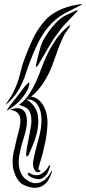

<svg xmlns="http://www.w3.org/2000/svg" viewBox="-20 -786 420 938"><path d="M353 -726Q330 -701 304 -674.5Q278 -648 264 -625Q253 -613 241.5 -595Q230 -577 218 -556.5Q206 -536 193.5 -514.5Q181 -493 169 -473Q167 -471 163.5 -464.5Q160 -458 158 -460Q154 -460 156 -467Q158 -474 158 -478Q160 -487 163.5 -501.5Q167 -516 171 -532Q175 -548 180 -562.5Q185 -577 190 -588Q195 -595 208.5 -617.5Q222 -640 248 -669Q276 -700 304 -712.5Q332 -725 348 -733Q360 -739 359 -735Q358 -731 353 -726ZM379 -764Q381 -763 377 -761Q373 -759 371 -759Q337 -742 294.5 -719.5Q252 -697 215 -653Q186 -618 164.5 -573.5Q143 -529 127 -486Q116 -458 108 -432Q100 -406 88.5 -380.5Q77 -355 60.5 -330.5Q44 -306 16 -281Q13 -276 10 -275Q7 -274 12 -282Q38 -319 50.5 -346.5Q63 -374 70.5 -398.5Q78 -423 84 -448.5Q90 -474 103 -507Q119 -549 139 -593Q159 -637 195 -680Q215 -704 238.5 -719Q262 -734 285.5 -743.5Q309 -753 331.5 -758Q354 -763 373 -766Q375 -766 375.5 -765.5Q376 -765 377 -765Q378 -764 379 -764ZM319 -653Q311 -640 301.5 -627.5Q292 -615 279 -584Q267 -556 255 -521Q243 -486 234 -463Q227 -445 216.5 -424Q206 -403 193 -383Q180 -363 164.5 -345Q149 -327 132 -314Q154 -311 170 -297Q186 -283 195.5 -263.5Q205 -244 209 -221.5Q213 -199 212 -178Q209 -128 201 -91Q193 -54 188 -34Q183 -17 178.5 -2Q174 13 171 24Q169 31 168 36Q167 41 170 44Q173 47 175.5 46Q178 45 178 48Q178 53 169 55Q161 57 155.5 52.5Q150 48 146 39Q142 30 141.5 18Q141 6 144 -8Q150 -38 158 -68.5Q166 -99 175 -133Q181 -158 182.5 -188.5Q184 -219 177 -244.5Q170 -270 153.5 -286Q137 -302 108 -300Q130 -289 144.5 -269Q159 -249 163 -232Q169 -203 166.5 -176Q164 -149 157 -124.5Q150 -100 140.5 -77.5Q131 -55 122 -34Q122 -32 118 -26.5Q114 -21 110 -22Q108 -22 108 -28.5Q108 -35 108 -38Q109 -49 111.5 -63.5Q114 -78 117 -93Q120 -108 122.5 -122Q125 -136 127 -147Q127 -150 129.5 -160.5Q132 -171 133 -185.5Q134 -200 132 -216Q130 -232 121 -247Q113 -258 99 -264Q85 -270 73 -274Q102 -295 121 -323.5Q140 -352 155 -385Q170 -418 183 -454Q196 -490 213.5 -525.5Q231 -561 255 -595.5Q279 -630 315 -659Q322 -665 322 -661.5Q322 -658 319 -653ZM123 -382Q124 -382 123.5 -377Q123 -372 121.5 -366.5Q120 -361 118 -355.5Q116 -350 115 -348Q104 -328 94 -314.5Q84 -301 73.5 -290.5Q63 -280 52.5 -272Q42 -264 29 -255Q27 -253 20.5 -249Q14 -245 14 -247Q16 -252 23 -262Q30 -272 39 -283.5Q48 -295 56 -304.5Q64 -314 67 -319Q74 -327 82.5 -339Q91 -351 99 -361Q107 -371 113.5 -377.5Q120 -384 123 -382ZM233 55Q228 72 218.5 89.5Q209 107 193 118.5Q177 130 153.5 131.5Q130 133 97 118Q82 111 72 98.5Q62 86 55.5 71Q49 56 45.5 41.5Q42 27 42 15Q41 -5 43.5 -25Q46 -45 51 -60Q61 -108 71.5 -145.5Q82 -183 79 -208Q77 -225 63.5 -236.5Q50 -248 27 -249Q39 -254 52.5 -256.5Q66 -259 77.5 -256Q89 -253 98 -243Q107 -233 110 -214Q113 -195 110.5 -174.5Q108 -154 102 -132.5Q96 -111 89 -89Q82 -67 78 -44Q75 -32 72.5 -13.5Q70 5 72.5 25Q75 45 84.5 64Q94 83 115 96Q137 110 155.5 109Q174 108 188.5 99.5Q203 91 213.5 77.5Q224 64 230 52Q235 46 234.5 50Q234 54 233 55ZM223 31Q218 48 211.5 60.5Q205 73 188 84Q177 91 163 89Q149 87 137 82Q125 77 118.5 70Q112 63 118 59Q121 57 129 62Q137 67 148 69Q169 73 184 62Q195 56 203.5 46Q212 36 219 24Q222 20 223 21Q224 22 224.5 24Q225 26 224.5 28.5Q224 31 223 31Z"/></svg>

Font: mr_AkronimG
Style: Regular
Weight: 400
Version: Version 1.002 April 14, 2020